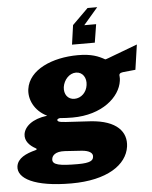

<svg xmlns="http://www.w3.org/2000/svg" viewBox="-103 -827 832 1049"><g transform="rotate(-5 313.5 -302.5)"><path d="M315 -584H440L456 -684H391L470 -776H417L330 -690ZM246 171C442 171 552 96 566 -3C577 -83 523 -148 381 -158C338 -161 297 -163 279 -164C230 -167 198 -167 199 -181C200 -186 204 -188 214 -190C232 -188 267 -187 283 -187C447 -187 546 -277 558 -364C559 -371 560 -380 559 -387C556 -400 561 -408 579 -410L648 -417L668 -554L532 -503C522 -499 491 -487 489 -488C454 -508 416 -524 342 -524C201 -524 71 -468 56 -363C48 -309 76 -243 146 -209C63 -199 20 -160 14 -119C9 -82 36 -55 67 -38C75 -34 76 -30 66 -27C12 -13 -33 8 -40 52C-49 118 43 171 246 171ZM303 -288C266 -288 245 -318 250 -357C256 -396 286 -430 323 -430C360 -430 381 -396 375 -357C370 -318 340 -288 303 -288ZM291 69C192 69 148 62 153 29C155 12 171 -11 225 -8L317 -2C357 1 380 15 376 37C374 56 359 69 291 69Z"/></g></svg>

Font: United Sans Black
Style: Italic
Weight: 900
Italic angle: -8°
Designer: Pablo Impallari, Rodrigo Fuenzalida (Modified by Dan O. Williams)
Version: Version 1.000;PS 001.000;hotconv 1.0.88;makeotf.lib2.5.64775